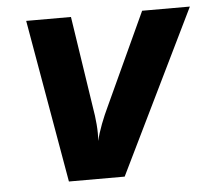

<svg xmlns="http://www.w3.org/2000/svg" viewBox="-44 -598 708 645"><g transform="rotate(-5 309.5 -275.0)"><path d="M163 0 67 -550H218L265 -241Q270 -213 272.5 -183Q275 -153 273 -127Q279 -153 290.5 -183Q302 -213 315 -240L458 -550H619L351 0Z"/></g></svg>

Font: JetBrains Mono NL ExtraBold
Style: Italic
Weight: 800
Italic angle: -9°
Monospace: yes
Designer: Philipp Nurullin, Konstantin Bulenkov
Foundry: JetBrains
Version: Version 2.305; ttfautohint (v1.8.4.7-5d5b)